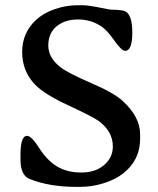

<svg xmlns="http://www.w3.org/2000/svg" viewBox="-20 -707 601 732"><path d="M211.4 -450.2Q239.7 -428.2 327.1 -390.6Q414.6 -353 448.7 -321.3Q514.2 -260.7 514.2 -195.3V-177.7Q514.2 -96.7 449.7 -45.9Q419.9 -22.5 375.5 -8.5Q331.1 5.4 286.6 5.4H268.6Q168 5.4 92.3 -24.9Q58.1 -38.6 58.1 -99.6V-116.7Q58.1 -189 83 -189Q100.1 -189 129.4 -142.6Q158.7 -96.2 197 -72.8Q235.4 -49.3 289.6 -49.3Q343.8 -49.3 377 -77.9Q410.2 -106.4 410.2 -148.4Q410.2 -206.1 356.4 -245.6Q333.5 -262.2 241.2 -304.9Q148.9 -347.7 113.3 -384.8Q64.5 -435.5 64.5 -508.8Q64.5 -582 116.7 -630.4Q145.5 -657.2 188.5 -672.1Q231.4 -687 276.4 -687H294.4Q313 -687 347.2 -680.7L364.3 -677.2Q394.5 -671.4 397 -670.9L412.1 -669.9L426.8 -669.4Q447.3 -668 455.6 -664.6Q484.4 -652.8 484.4 -583Q484.4 -513.2 457 -513.2Q443.4 -513.2 416 -552.2Q388.7 -591.3 367.7 -605.5Q327.6 -632.8 277.6 -632.8Q227.5 -632.8 195.8 -606.7Q164.1 -580.6 164.1 -533.4Q164.1 -486.3 211.4 -450.2Z"/></svg>

Font: Averia Serif Libre
Style: Regular
Weight: 400
Version: Version 1.002